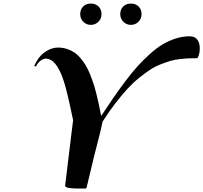

<svg xmlns="http://www.w3.org/2000/svg" viewBox="-20 -1080 1165 1100"><path d="M439.5 -998.5Q439.5 -1025.9 456.3 -1042.7Q473.1 -1059.6 500.5 -1059.6Q527.8 -1059.6 544.7 -1042.7Q561.5 -1025.9 561.5 -998.5Q561.5 -972.7 543.5 -955.1Q525.4 -937.5 500.5 -937.5Q474.6 -937.5 457 -955.6Q439.5 -973.6 439.5 -998.5ZM668.9 -998.5Q668.9 -1025.9 685.8 -1042.7Q702.6 -1059.6 730 -1059.6Q757.3 -1059.6 774.2 -1042.7Q791 -1025.9 791 -998.5Q791 -972.7 772.9 -955.1Q754.9 -937.5 730 -937.5Q704.1 -937.5 686.5 -955.6Q668.9 -973.6 668.9 -998.5ZM476.1 -5.4Q474.6 0 465.8 0H419.4Q392.1 0 372.6 -3.9Q353 -7.8 353 -15.1Q354 -21.5 354 -23.4L389.2 -314Q391.6 -333 395 -360.1Q398.4 -387.2 398.9 -391.1Q366.2 -549.3 348.6 -605Q312 -724.1 260.3 -741.2Q251 -744.1 240.7 -744.1Q229 -744.1 213.1 -732.9Q197.3 -721.7 186 -699.7L185.1 -698.7L175.8 -702.1L187 -723.6Q208.5 -764.6 243.7 -786.1Q278.8 -807.6 311.5 -807.6Q338.4 -807.6 362.1 -800Q385.7 -792.5 404.5 -780.3Q423.3 -768.1 440.4 -747.8Q457.5 -727.5 470.2 -707Q482.9 -686.5 494.9 -657Q506.8 -627.4 515.1 -602.5Q523.4 -577.6 532.2 -542.5Q541 -507.3 546.4 -481.2Q551.8 -455.1 559.1 -418.5H561.5Q600.6 -477.5 630.6 -521.2Q660.6 -564.9 698.5 -615.2Q736.3 -665.5 768.3 -700.7Q800.3 -735.8 838.4 -770.3Q876.5 -804.7 911.6 -825.7Q946.8 -846.7 986.6 -859.4Q1026.4 -872.1 1066.4 -872.1Q1097.2 -872.1 1110.8 -852.5Q1124.5 -833 1124.5 -803.7Q1124.5 -767.6 1110.8 -746.6Q1081.5 -746.6 1062.3 -745.8Q1043 -745.1 1012 -741.7Q981 -738.3 957.5 -731.4Q934.1 -724.6 901.4 -711.9Q868.7 -699.2 841.1 -681.2Q813.5 -663.1 778.6 -635.3Q743.7 -607.4 711.2 -572.3Q678.7 -537.1 641.6 -489Q604.5 -440.9 567.4 -382.8Q562 -354.5 552.5 -315.7Q543 -276.9 532.7 -237.8Q522.5 -198.7 520.5 -190.4Z"/></svg>

Font: QumpellkaNo12
Style: Regular
Weight: 500
Designer: gluk (gluksza@wp.pl)
Foundry: gluk (gluksza@wp.pl)
Version: Version 00.480